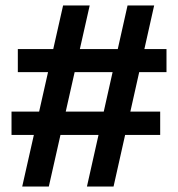

<svg xmlns="http://www.w3.org/2000/svg" viewBox="-20 -680 648 700"><path d="M297 0 445 -660H542L394 0ZM22 -188V-273H564V-188ZM61 0 210 -660H307L158 0ZM45 -417V-501H587V-417Z"/></svg>

Font: Bricolage Grotesque 24pt Medium
Style: Regular
Weight: 500
Designer: Mathieu Triay
Foundry: Atelier Triay
Version: Version 1.001;gftools[0.9.33.dev8+g029e19f]